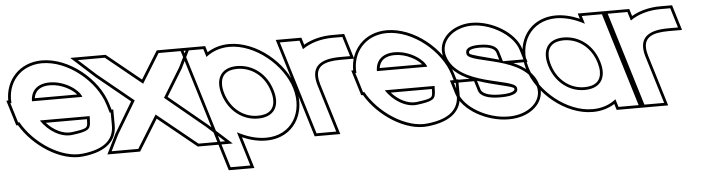

<svg xmlns="http://www.w3.org/2000/svg" viewBox="-197 -868 5025 1358"><g transform="rotate(-5 2315.5 -188.5)"><path d="M34.6 -351H392.2C377.2 -400 281.6 -472 170.9 -473C85.1 -473 35 -428 34.6 -351ZM-67.1 -211H-76L-97.4 -281L-118.8 -351H-111.1C-123.1 -494.4 -27.4 -612.1 128.1 -613C310.9 -613 505.4 -452 557.6 -281L575.4 -223H582.4L582.9 -133C583.2 -37 523.9 31 360.4 49C206.1 68 14.5 -63.3 -67.1 -211ZM432 -211H78.6C130.8 -131 220.4 -79.5 296.3 -89H297.5C413.7 -104 428.1 -117 430.5 -173ZM56.1 -371C64.2 -423.2 101 -453 170.8 -453C251.9 -452.3 325.4 -408.9 357.5 -371ZM-78.7 -191C9.2 -41.8 200.5 88.9 362.7 68.9C531.2 50.3 603.3 -24.8 602.9 -133.1L602.3 -243H590.2L576.8 -286.8C522 -466.1 321.6 -633 128 -633C-31.7 -632.1 -133.8 -514.6 -132.1 -371H-145.8L-90.8 -191ZM411.2 -191 410.5 -173.9C408.6 -129.8 410.4 -123.9 296.2 -109H295.1L293.9 -108.8C237.7 -101.9 167.9 -134.9 118.8 -191Z M967 -294 1245.3 -64 1371.2 50H1182.2L1150.1 24L897.5 -181.5L770.6 24L754.4 50H565.4L621.5 -64L759.2 -294L508.5 -499L382.7 -613H574.7L606.8 -587L828.7 -406.4L940.3 -587L956.5 -613H1148.5L1092.3 -499ZM993.1 -298.3 1109.9 -489.3 1180.6 -633H945.4L923.3 -597.5L823.7 -436.3L619.4 -602.5L581.8 -633H330.8L495.5 -483.8L733.2 -289.4L604 -73.6L533.2 70H765.5L787.6 34.5L902.6 -151.6L1137.5 39.5L1175.1 70H1423.1L1258.4 -79.1Z M1291.5 -555.9C1335.1 -591.2 1392.3 -612.6 1458.1 -613C1640.9 -613 1832.6 -451 1883.3 -282C1935.6 -111 1845.1 51 1660.8 50C1594.5 50 1524.4 28.8 1459.6 -6.3L1512.3 166L1533.7 236H1393.7L1372.3 166L1235.3 -282L1155.5 -543L1134.1 -613H1274.1ZM1375.3 -282C1411.7 -163 1509 -89 1618 -90C1728.4 -90 1780.7 -163 1743.3 -282C1707.2 -400 1611.6 -472 1500.9 -473C1391.6 -473 1339.2 -400 1375.3 -282ZM1302.5 -588.5 1288.9 -633H1107.1L1378.9 256H1560.7L1492.2 31.9C1547.1 55.9 1604.8 70 1660.7 70C1691.5 70.2 1720.3 66 1746.5 58.1C1888.6 15 1948.8 -136.1 1902.4 -287.8C1849.3 -464.9 1651.7 -633 1458 -633C1398.8 -632.7 1345.8 -616.2 1302.5 -588.5ZM1394.4 -287.8C1387.3 -311.1 1384 -332 1384 -350.2C1383.8 -415.8 1422.9 -453 1500.8 -453C1602.2 -452.1 1690.4 -386.7 1724.2 -276.1C1731.7 -252 1735.2 -230.7 1735.3 -212.1C1735.6 -146.9 1696.8 -110 1617.9 -110C1518.5 -109.1 1428.5 -176.2 1394.4 -287.8Z M1976.1 -550.9C2032.1 -591 2109.7 -613 2191.1 -613H2261.1L2303.9 -473H2233.9C2083.7 -473 2018 -417.6 2056.6 -287.5L2058.3 -282L2079.7 -212L2138.4 -20L2159.8 50H2019.8L1998.4 -20L1939.7 -212L1918.3 -282C1917.9 -283.2 1917.5 -284.5 1917.2 -285.7L1838.5 -543L1817.1 -613H1957.1ZM1987.5 -582 1971.9 -633H1790.1L1898 -279.9C1898.4 -278.6 1898.8 -277.3 1899.2 -276.2L2005 70H2186.8L2075.8 -293.2C2069 -315.9 2065.8 -335.9 2065.8 -352.6C2065.5 -419.7 2113.7 -453 2233.9 -453H2330.9L2275.9 -633H2191.1C2116.4 -633 2044.3 -615.1 1987.5 -582Z M2483.6 -351H2841.2C2826.2 -400 2730.6 -472 2619.9 -473C2534.1 -473 2484 -428 2483.6 -351ZM2381.9 -211H2373L2351.6 -281L2330.2 -351H2337.9C2325.9 -494.4 2421.6 -612.1 2577.1 -613C2759.9 -613 2954.4 -452 3006.6 -281L3024.4 -223H3031.4L3031.9 -133C3032.2 -37 2972.9 31 2809.4 49C2655.1 68 2463.5 -63.3 2381.9 -211ZM2881 -211H2527.6C2579.8 -131 2669.4 -79.5 2745.3 -89H2746.5C2862.7 -104 2877.1 -117 2879.5 -173ZM2505.1 -371C2513.2 -423.2 2550 -453 2619.8 -453C2700.9 -452.3 2774.4 -408.9 2806.5 -371ZM2370.3 -191C2458.2 -41.8 2649.5 88.9 2811.7 68.9C2980.2 50.3 3052.3 -24.8 3051.9 -133.1L3051.3 -243H3039.2L3025.8 -286.8C2971 -466.1 2770.6 -633 2577 -633C2417.3 -632.1 2315.2 -514.6 2316.9 -371H2303.2L2358.2 -191ZM2860.2 -191 2859.5 -173.9C2857.6 -129.8 2859.4 -123.9 2745.2 -109H2744.1L2742.9 -108.8C2686.7 -101.9 2616.9 -134.9 2567.8 -191Z M3502.2 -413 3523.6 -343H3377.6L3356.2 -413C3344.9 -450 3304.8 -472 3222.9 -473C3142.4 -473 3116.1 -450 3126.2 -413C3147 -345 3538.6 -366 3599.6 -150C3632.7 -42 3529.1 51 3382.8 50C3236.7 50 3074 -41 3040.6 -150L3019.2 -220H3162.2L3183.6 -150C3194.3 -115 3244.8 -89 3340 -90C3436.6 -90 3470.6 -114 3459.6 -150C3438.9 -218 3048.9 -195 2980.2 -413C2947.5 -520 3047 -612 3180.1 -613C3315.8 -613 3469.5 -520 3502.2 -413ZM3449.9 -323H3550.7L3521.4 -418.8C3485 -537.8 3322.8 -633 3180 -633C3150.7 -632.8 3123 -628.5 3097.5 -620.7C2999.3 -590.8 2930.9 -505.9 2961.1 -407.1C2987.6 -322.9 3057.6 -272.6 3133 -240H2992.2L3021.5 -144.2C3058.7 -22.4 3230.9 70 3382.7 70C3417.2 70.2 3449.9 65.5 3479.3 56.6C3580.7 25.9 3648.6 -58.4 3618.8 -155.6C3595 -239.8 3525.3 -290.4 3449.9 -323ZM3182.8 -221.1C3317.8 -175.8 3435.3 -161.2 3440.5 -144.2C3441.3 -141.5 3441.6 -139.3 3441.6 -137.7C3441.6 -130.9 3428.6 -110 3339.9 -110C3245.5 -109 3208.8 -136.1 3202.8 -155.8ZM3352.6 -356.4C3240.4 -387.7 3151.6 -405.4 3145.4 -418.8C3144.5 -422.1 3144.2 -424.8 3144.2 -427.1C3144.1 -435.8 3152 -453 3222.8 -453C3302.8 -452 3329.8 -430.9 3337.1 -407.2Z M3554.6 -281C3502 -453 3596.8 -612 3777.1 -613C3843.3 -613 3913.4 -591.8 3978.3 -556.6L3961.1 -613H4104.1L4125.5 -543L4204.5 -284.6L4205.6 -281L4285.4 -20L4306.8 50H4163.8L4146.8 -5.5C4103.5 29.4 4046.4 50.4 3979.8 50C3796.9 50 3606.6 -111 3554.6 -281ZM3694.6 -281C3730.7 -163 3828 -89 3937 -90C4045.7 -90 4098.2 -160.8 4064.2 -275.7L4062.6 -281C4026.2 -400 3930.6 -472 3819.9 -473C3710.6 -473 3658.2 -400 3694.6 -281ZM3535.5 -275.2C3589.9 -97.1 3786.3 70 3979.7 70C4039.4 70.3 4092.8 54.2 4135.8 27L4149 70H4333.8L4118.9 -633H3934.1L3945.7 -594.8C3890.6 -618.9 3833.1 -633 3777 -633C3747.1 -632.8 3719.3 -628.6 3693.7 -620.8C3552.8 -577.7 3488.6 -428.6 3535.5 -275.2ZM3713.7 -286.8C3706.5 -310.6 3703.1 -331.9 3703.1 -350.4C3703.1 -416 3742.1 -453 3819.8 -453C3921.2 -452.1 4009.4 -386.7 4043.5 -275.2L4045.1 -269.9C4051.5 -248.3 4054.5 -228.5 4054.5 -211.4C4054.6 -146.9 4015.8 -110 3936.9 -110C3837.4 -109.1 3747.5 -176.3 3713.7 -286.8Z M4304.1 -550.9C4360.1 -591 4437.7 -613 4519.1 -613H4589.1L4631.9 -473H4561.9C4411.7 -473 4346 -417.6 4384.6 -287.5L4386.3 -282L4407.7 -212L4466.4 -20L4487.8 50H4347.8L4326.4 -20L4267.7 -212L4246.3 -282C4245.9 -283.2 4245.5 -284.5 4245.2 -285.7L4166.5 -543L4145.1 -613H4285.1ZM4315.5 -582 4299.9 -633H4118.1L4226 -279.9C4226.4 -278.6 4226.8 -277.3 4227.2 -276.2L4333 70H4514.8L4403.8 -293.2C4397 -315.9 4393.8 -335.9 4393.8 -352.6C4393.5 -419.7 4441.7 -453 4561.9 -453H4658.9L4603.9 -633H4519.1C4444.4 -633 4372.3 -615.1 4315.5 -582Z"/></g></svg>

Font: Nordica Plus
Style: NordicaClassicRgExtOpOblOl
Weight: 500
Version: Version 1.01